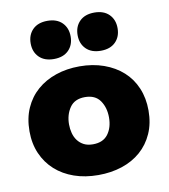

<svg xmlns="http://www.w3.org/2000/svg" viewBox="-80 -766 742 842"><g transform="rotate(-10 291.0 -345.5)"><path d="M291 7Q232 7 183.5 -10Q135 -27 100 -58.5Q65 -90 45.5 -134.5Q26 -179 26 -234Q26 -292 46 -337Q66 -382 101.5 -413Q137 -444 185.5 -460.5Q234 -477 291 -477Q350 -477 399 -459.5Q448 -442 483 -410.5Q518 -379 537 -334Q556 -289 556 -234Q556 -177 536 -132Q516 -87 480.5 -56Q445 -25 396.5 -9Q348 7 291 7ZM291 -130Q336 -130 358 -159.5Q380 -189 380 -234Q380 -278 358.5 -309Q337 -340 291 -340Q245 -340 223.5 -308.5Q202 -277 202 -234Q202 -214 207 -195Q212 -176 223 -161.5Q234 -147 250.5 -138.5Q267 -130 291 -130ZM187 -528Q145 -528 121.5 -551.5Q98 -575 98 -613Q98 -651 121.5 -674.5Q145 -698 187 -698Q229 -698 252.5 -674.5Q276 -651 276 -613Q276 -575 252.5 -551.5Q229 -528 187 -528ZM396 -528Q354 -528 330.5 -551.5Q307 -575 307 -613Q307 -651 330.5 -674.5Q354 -698 396 -698Q438 -698 461.5 -674.5Q485 -651 485 -613Q485 -575 461.5 -551.5Q438 -528 396 -528Z"/></g></svg>

Font: Tilda Sans Black
Style: Regular
Weight: 900
Designer: ParaType Ltd
Foundry: ParaType Ltd
Version: Version 1.009